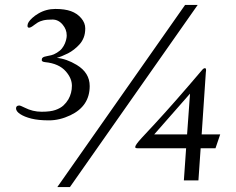

<svg xmlns="http://www.w3.org/2000/svg" viewBox="-20 -720 956 777"><path d="M536.1 -120.1Q527.1 -120.1 527.1 -125Q527.6 -134 554 -162.5Q580.3 -190.9 607.2 -219.7Q686.5 -305.4 798.1 -437Q803.7 -444.1 809.8 -444.1Q815.9 -444.1 813 -427L796.1 -176H871.1L852.1 -120.1H792L783 10H724.1L733.2 -120.1ZM604 -176H737.1L749 -341.1ZM211.9 37.1 729 -700H780L262.9 37.1ZM58.1 -293Q62.7 -293 79.8 -284.4Q112.3 -267.8 148.2 -267.8Q184.1 -267.8 204.2 -274.9Q224.4 -282 236.5 -293Q248.5 -304 256.8 -318.1Q271 -343.3 271 -373Q271 -402.8 246.6 -430.9Q218.5 -463.1 162.6 -468.5Q148.9 -470 148.9 -476.8Q148.9 -483.6 152.6 -486.6Q156.2 -489.5 159.9 -490.5Q167.2 -492.4 172.4 -493.4Q177.5 -494.4 187.3 -496.5Q197 -498.5 210.2 -506.6Q223.4 -514.6 230.7 -523.9Q238 -533.2 242.7 -544.2Q250 -562.7 250 -576.2Q250 -589.6 245.8 -600Q241.7 -610.4 234.1 -619.6Q216.8 -640.9 192.5 -640.9Q168.2 -640.9 154.8 -637.5Q141.4 -634 133.3 -629.2Q125.2 -624.3 119.1 -619.4Q104.7 -607.9 97.9 -607.9Q91.1 -607.9 91.2 -615.7Q91.3 -623.5 96.1 -631Q100.8 -638.4 111 -647.7Q121.1 -657 134.8 -665Q166.3 -683.8 204.2 -683.8Q242.2 -683.8 267.2 -674.8Q292.2 -665.8 308.6 -646.5Q325 -627.2 325 -605.3Q325 -583.5 318.6 -567.7Q312.3 -552 302.1 -540.8Q292 -529.5 279.8 -520Q267.6 -510.5 255.4 -504.2Q228.8 -491 210 -485.8Q249 -482.2 290.5 -457.3Q343 -425.5 343 -371.8Q343 -290.8 265.1 -253.7Q221.4 -232.9 178.2 -232.9Q135 -232.9 106.7 -240.1Q78.4 -247.3 61.6 -258.4Q44.9 -269.5 44.9 -281.2Q44.9 -293 58.1 -293Z"/></svg>

Font: Linden Hill
Style: Italic
Weight: 400
Italic angle: -5.60001°
Version: Version 1.201